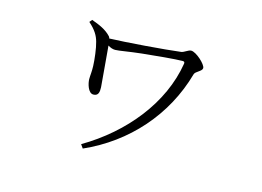

<svg xmlns="http://www.w3.org/2000/svg" viewBox="-80 -656 1160 850"><g transform="rotate(15 500.0 -231.5)"><path d="M247 -512 237 -500C269 -472 282 -449 289 -423C297 -396 303 -345 304 -316C305 -290 302 -274 302 -256C302 -236 313 -194 337 -194C360 -194 363 -212 362 -234C360 -267 349 -378 346 -421C357 -414 368 -410 379 -410C397 -410 441 -419 498 -425C553 -431 650 -440 681 -440C688 -440 691 -437 690 -430C660 -243 523 -74 342 32L354 49C544 -35 687 -195 743 -396C747 -410 777 -418 777 -433C777 -450 729 -494 706 -494C693 -494 678 -479 664 -477C593 -468 413 -454 341 -452C341 -455 339 -458 337 -461C314 -486 283 -499 247 -512Z"/></g></svg>

Font: Noto Serif JP Light
Style: Regular
Weight: 300
Designer: Ryoko NISHIZUKA 西塚涼子 (kana & ideographs); Frank Grießhammer (Latin, Greek & Cyrillic); Wenlong ZHANG 张文龙 (bopomofo); San
Foundry: Adobe
Version: Version 2.001;hotconv 1.1.0;makeotfexe 2.6.0